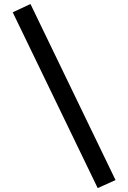

<svg xmlns="http://www.w3.org/2000/svg" viewBox="-20 -832 640 958"><path d="M43.5 -770.5 132 -812 556.5 66.5 467.5 106.5Z"/></svg>

Font: Fira Code Light Medium
Style: Regular
Weight: 500
Monospace: yes
Version: Version 5.002